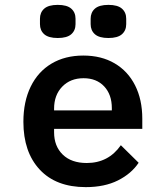

<svg xmlns="http://www.w3.org/2000/svg" viewBox="-20 -756 680 788"><path d="M76 -256Q76 -339 106 -400.5Q136 -462 191.5 -495Q247 -528 322 -528Q396 -528 450.5 -496Q505 -464 534.5 -405.5Q564 -347 564 -269V-227H202V-213Q202 -156 237.5 -121.5Q273 -87 336 -87Q425 -87 476 -160L549 -88Q519 -43 464 -15.5Q409 12 332 12Q210 12 143 -60Q76 -132 76 -256ZM439 -303V-312Q439 -368 407.5 -401.5Q376 -435 323 -435Q269 -435 235.5 -400.5Q202 -366 202 -310V-303ZM144 -657V-679Q144 -705 161.5 -720.5Q179 -736 217 -736Q255 -736 272.5 -720.5Q290 -705 290 -679V-657Q290 -631 272.5 -615.5Q255 -600 217 -600Q179 -600 161.5 -615.5Q144 -631 144 -657ZM352 -679Q352 -705 369.5 -720.5Q387 -736 425 -736Q463 -736 480.5 -720.5Q498 -705 498 -679V-657Q498 -631 480.5 -615.5Q463 -600 425 -600Q387 -600 369.5 -615.5Q352 -631 352 -657Z"/></svg>

Font: Writer SemiBold
Style: Regular
Weight: 600
Monospace: yes
Designer: Mike Abbink, Paul van der Laan, Pieter van Rosmalen
Foundry: Bold Monday
Version: Version 2.001 2020